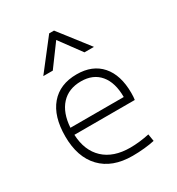

<svg xmlns="http://www.w3.org/2000/svg" viewBox="-189 -915 965 1045"><g transform="rotate(-30 293.0 -392.5)"><path d="M338.4 9.8Q211.9 9.8 142.6 -62.5Q73.2 -134.8 73.2 -265.6Q73.2 -390.6 131.3 -459Q189.5 -527.3 295.4 -527.3Q394 -527.3 448.5 -465.3Q502.9 -403.3 502.9 -291Q502.9 -263.7 500 -248H120.6Q125 -147 184.8 -91.1Q244.6 -35.2 350.1 -35.2Q377.4 -35.2 409.7 -38.8Q441.9 -42.5 470.2 -48.8L477.5 -3.9Q449.7 2.4 412.8 6.1Q376 9.8 338.4 9.8ZM121.1 -292H456.1Q456.1 -382.8 414.3 -432.6Q372.6 -482.4 296.4 -482.4Q218.3 -482.4 172.6 -432.6Q127 -382.8 121.1 -292ZM133.8 -609.4 277.8 -794.9H308.1L452.1 -609.4H392.6L293 -744.6L193.4 -609.4Z"/></g></svg>

Font: Cascadia Mono NF ExtraLight
Style: Regular
Weight: 200
Monospace: yes
Designer: Aaron Bell
Foundry: Saja Typeworks
Version: Version 2404.023; ttfautohint (v1.8.4)